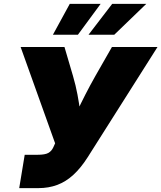

<svg xmlns="http://www.w3.org/2000/svg" viewBox="-20 -970 832 990"><path d="M79.1 0 107.4 -171.9H173.3Q212.4 -171.9 229.2 -181.4Q246.1 -190.9 254.9 -210.4L264.2 -231L86.4 -727.5H312.5L356.4 -578.1Q370.6 -529.8 379.4 -482.7Q388.2 -435.5 393.8 -392.6Q399.4 -349.6 404.3 -313.5H338.4Q356 -349.6 376 -392.3Q396 -435.1 419.9 -481.9Q443.8 -528.8 471.7 -578.1L557.1 -727.5H792L432.1 -159.2Q397 -104 358.4 -68.6Q319.8 -33.2 275.4 -16.6Q231 0 178.2 0ZM381.8 -791H252.9L339.8 -950.2H499ZM569.3 -791H436.5L558.6 -950.2H734.4Z"/></svg>

Font: Inter 24pt Black
Style: Italic
Weight: 900
Italic angle: -9.3988°
Designer: Rasmus Andersson
Foundry: rsms
Version: Version 4.001;git-66647c0bb